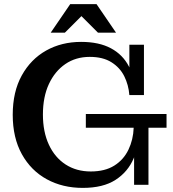

<svg xmlns="http://www.w3.org/2000/svg" viewBox="-20 -900 841 935"><path d="M383 15Q285 15 208 -27Q131 -69 86.5 -149Q42 -229 42 -341Q42 -453 86 -532.5Q130 -612 205 -654Q280 -696 375 -696Q462 -696 520 -665Q578 -634 608 -576Q638 -518 639 -437H610Q606 -487 585 -529Q564 -571 522.5 -597Q481 -623 417 -623Q349 -623 298 -588Q247 -553 218 -490.5Q189 -428 189 -342Q189 -258 218 -195.5Q247 -133 299.5 -99Q352 -65 422 -65Q491 -65 536.5 -93.5Q582 -122 605.5 -171Q629 -220 631 -278H659Q659 -195 631 -129Q603 -63 542.5 -24Q482 15 383 15ZM633 0V-188L659 -278H703V0ZM398 -278V-345H791V-278ZM639 -437 610 -511V-682H681V-437ZM227 -741 322 -880H450L545 -741H457L349 -849H404L296 -741Z"/></svg>

Font: Montagu Slab 120pt Medium
Style: Regular
Weight: 500
Designer: Florian Karsten
Foundry: Florian Karsten
Version: Version 1.000